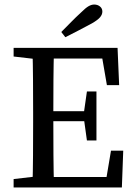

<svg xmlns="http://www.w3.org/2000/svg" viewBox="-20 -826 594 846"><path d="M40 0V-37L161 -51H171V0ZM123 0Q125 -69 125.5 -140.5Q126 -212 126 -285V-330Q126 -401 125.5 -472.5Q125 -544 123 -615H218Q216 -545 215.5 -473.5Q215 -402 215 -330V-295Q215 -216 215.5 -143.5Q216 -71 218 0ZM171 0V-46H477L445 -19L469 -162H523L517 0ZM171 -292V-336H378V-292ZM363 -207 349 -308V-325L363 -423H405V-207ZM40 -577V-615H171V-563H161ZM451 -451 426 -596 458 -568H171V-615H498L505 -451ZM250 -685Q272 -707 293.5 -729Q315 -751 337 -771Q357 -791 370 -798.5Q383 -806 395 -806Q410 -806 420.5 -797.5Q431 -789 431 -775Q431 -762 421 -750Q411 -738 385 -723Q355 -707 325.5 -691.5Q296 -676 268 -662Z"/></svg>

Font: Lisu Bosa Light
Style: Regular
Weight: 300
Designer: David Morse, Annie Olsen, Victor Gaultney, Frank Grießhammer (Latin)
Foundry: SIL International
Version: Version 2.000